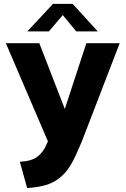

<svg xmlns="http://www.w3.org/2000/svg" viewBox="-20 -720 640 978"><path d="M81.1 104Q139.2 101.1 169.2 79.1Q199.2 57.1 216.8 16.1L224.1 0L9.8 -500H180.2L310.1 -165L419.9 -500H589.8L397 0L375 50.8Q353.5 100.6 332 133.1Q310.5 165.5 280.5 188.7Q250.5 211.9 211.7 223.1Q172.9 234.4 118.2 237.8ZM350.1 -700.2 478 -560.1H368.2L299.8 -643.1L229 -560.1H119.1L250 -700.2Z"/></svg>

Font: Gully
Style: Bold
Weight: 700
Designer: jaikishan Patel
Foundry: MagicType
Version: Version 1.000;Glyphs 3.2 (3242)